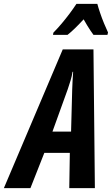

<svg xmlns="http://www.w3.org/2000/svg" viewBox="-82 -972 578 992"><path d="M-62 0 242.2 -716.8H400.9L408.2 0H275.9L278.8 -182.1H147L75.2 0ZM189 -292H285.2L291 -508.8Q292 -533.2 293 -555.4Q293.9 -577.6 295.9 -601.1H293Q289.6 -579.1 283 -557.4Q276.4 -535.6 268.1 -511.2ZM191.9 -792 193.8 -803.2Q216.3 -826.2 237.1 -850.8Q257.8 -875.5 277.1 -901.1Q296.4 -926.8 313 -952.1H420.9Q425.8 -933.1 435.1 -905.8Q444.3 -878.4 455.6 -851.1Q466.8 -823.7 476.1 -804.2L473.1 -792H400.9Q393.1 -802.7 384.8 -814.9Q376.5 -827.1 367.9 -841.6Q359.4 -856 350.1 -872.1Q326.7 -846.7 305.9 -826.4Q285.2 -806.2 267.1 -792Z"/></svg>

Font: Open Sans Condensed
Style: Italic
Weight: 400
Width: 3
Italic angle: -12°
Designer: Monotype Design Team
Foundry: Monotype Imaging Inc.
Version: Version 3.000